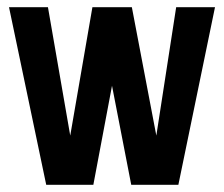

<svg xmlns="http://www.w3.org/2000/svg" viewBox="-20 -515 625 535"><path d="M108.8 0 5.1 -495H113.6L175.7 -137.2L237.5 -495H347.4L415.6 -137.2L470.9 -495H579.1L477 0H345.7L292.1 -276L240.1 0Z"/></svg>

Font: Alumni Sans Thin
Style: Regular
Weight: 100
Designer: Robert E. Leuschke
Foundry: Robert E. Leuschke
Version: Version 1.018